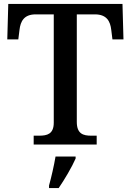

<svg xmlns="http://www.w3.org/2000/svg" viewBox="-20 -734 664 975"><path d="M151 0H471V-45H443C403 -45 370 -54 370 -115V-661H462C522 -661 540 -626 545 -582L551 -534H607L602 -714H22L17 -534H73L79 -582C84 -626 102 -661 161 -661H253V-111C253 -53 219 -45 179 -45H151ZM229 208V221H278C307 179 346 113 364 71V61H262C254 108 241 165 229 208Z"/></svg>

Font: Noto Serif Yezidi Medium
Style: Regular
Weight: 500
Designer: Dalton Maag Ltd
Foundry: Dalton Maag Ltd
Version: Version 1.001